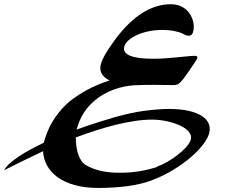

<svg xmlns="http://www.w3.org/2000/svg" viewBox="-330 -617 1132 923"><path d="M427.2 182.6Q447.8 176.3 473.4 161.6Q499 147 522.5 128.9Q545.9 110.8 563.7 91.6Q581.5 72.3 586.4 56.2Q591.3 41.5 585.2 28.6Q579.1 15.6 565.7 4.6Q552.2 -6.3 533 -14.9Q513.7 -23.4 491.7 -29.5Q469.7 -35.6 446.5 -38.8Q423.3 -42 402.8 -42Q361.8 -42 316.7 -35.2Q271.5 -28.3 224.4 -16.6Q177.2 -4.9 129.2 10.7Q81.1 26.4 34.7 43.5Q34.2 60.1 36.4 79.8Q38.6 99.6 43.9 118.2Q49.3 136.7 58.8 152.3Q68.4 168 83 176.8Q114.3 195.3 155 204.6Q195.8 213.9 249.5 213.4Q294.9 213.4 339.1 206.3Q383.3 199.2 426.8 185.1ZM604.5 -314Q580.1 -276.9 564.9 -255.9Q549.8 -234.9 539.8 -224.1Q529.8 -213.4 522.2 -210.7Q514.6 -208 505.4 -208Q480 -208 457.5 -208.5Q435.1 -209 412.6 -209Q382.3 -209 358.2 -208.5Q334 -208 313.5 -207Q266.1 -203.6 222.9 -188.5Q179.7 -173.3 144.5 -148.7Q109.4 -124 83.7 -90.1Q58.1 -56.2 44.9 -15.1L38.1 5.9Q65.9 -4.4 93 -13.4Q120.1 -22.5 144.5 -30Q168.9 -37.6 189.7 -43.9Q210.4 -50.3 225.6 -54.7Q303.7 -76.7 366.9 -84.7Q430.2 -92.8 481.4 -93.3Q536.6 -93.3 576.7 -84.2Q616.7 -75.2 641.4 -58.8Q666 -42.5 674.3 -20Q682.6 2.4 673.8 29.3Q667 50.3 645.3 78.9Q623.5 107.4 588.6 137.7Q553.7 168 507.1 197Q460.4 226.1 404.3 248Q352.5 268.1 288.3 277.1Q224.1 286.1 145.5 286.6Q79.6 286.6 30 272.9Q-19.5 259.3 -52.7 235.4Q-85.9 211.4 -103.5 179.2Q-121.1 147 -123 109.9Q-148.9 122.1 -174.6 134.5Q-200.2 147 -224.4 158.7Q-248.5 170.4 -270.3 181.4Q-292 192.4 -310.1 201.2Q-302.7 186 -283.7 168.9Q-264.6 151.9 -238.5 134.5Q-212.4 117.2 -181.6 100.6Q-150.9 84 -119.6 69.3Q-116.2 57.1 -113.3 47.9Q-96.7 -5.4 -66.4 -50Q-36.1 -94.7 3.9 -128.9Q43.5 -160.6 92.5 -186.8Q141.6 -212.9 196.8 -230Q166.5 -245.6 157 -266.4Q147.5 -287.1 156.7 -314.9Q161.6 -330.1 173.8 -352.1Q186 -374 204.1 -399.4Q268.1 -494.6 340.8 -545.7Q413.6 -596.7 491.2 -596.7Q515.6 -596.7 534.9 -588.9Q554.2 -581.1 568.4 -567.4Q582.5 -553.7 591.1 -534.7Q599.6 -515.6 601.6 -493.7Q602.1 -475.1 598.1 -462.9Q593.3 -445.3 577.6 -445.3Q564.9 -445.3 548.8 -455.1Q509.8 -473.1 449.7 -473.1Q418.5 -473.1 388.2 -467.3Q357.9 -461.4 333 -450.7Q308.1 -439.9 290.5 -425.5Q272.9 -411.1 267.6 -393.6Q252 -334.5 408.2 -334.5Q435.1 -334.5 465.1 -336.7Q495.1 -338.9 522.7 -341.6Q550.3 -344.2 572.3 -346.4Q594.2 -348.6 605 -348.6Q622.1 -348.6 618.2 -336.9Q616.2 -331.1 604.5 -314Z"/></svg>

Font: XB Zar
Style: Bold Italic
Weight: 700
Italic angle: -12°
Designer: Behnam
Foundry: Irmug
Version: Version 8.005 2009